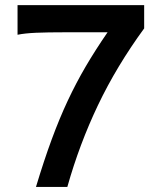

<svg xmlns="http://www.w3.org/2000/svg" viewBox="-20 -733 639 753"><path d="M244.1 0H121.1Q152.3 -103.5 182.6 -185.8Q212.9 -268.1 245.6 -337.9Q278.3 -407.7 316.4 -472.7Q354.5 -537.6 401.9 -606.4H234.4Q165.5 -606.4 121.1 -604.5Q76.7 -602.5 48.8 -596.7V-712.9H545.4V-621.6Q437 -473.1 364.3 -320.6Q291.5 -168 244.1 0Z"/></svg>

Font: Kanchenjunga
Style: Bold
Weight: 700
Designer: Becca Hirsbrunner Spalinger
Foundry: SIL International
Version: Version 2.001